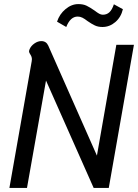

<svg xmlns="http://www.w3.org/2000/svg" viewBox="-20 -919 675 939"><path d="M135 -619Q136 -623 136 -629Q136 -641 129 -651.5Q122 -662 122 -667Q122 -672 125 -679Q132 -695 148.5 -706.5Q165 -718 182 -718Q206 -718 216 -696L454 -158L549 -700H635L512 0H438L205 -525L112 0H26ZM259 -813Q271 -850 300.5 -874.5Q330 -899 363 -899Q387 -899 403.5 -891Q420 -883 443 -867Q456 -857 465 -852Q474 -847 483 -847Q502 -847 515 -859Q528 -871 537 -898L581 -874Q572 -835 544 -811Q516 -787 481 -787Q460 -787 444 -794.5Q428 -802 408 -816Q394 -827 383 -832.5Q372 -838 360 -838Q324 -838 304 -787Z"/></svg>

Font: Niramit
Style: Italic
Weight: 400
Italic angle: -10°
Version: Version 1.000; ttfautohint (v1.6)